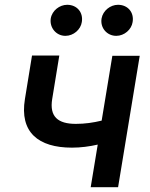

<svg xmlns="http://www.w3.org/2000/svg" viewBox="-20 -777 622 797"><path d="M560 -545.5H446.4L402 -276.3C366.8 -267.8 332.4 -262.8 294.7 -262.8C220.5 -262.8 184.7 -292.6 196.7 -366.1L226.2 -546.5H112.9L83.5 -366.1C60.7 -228.3 138.5 -164.1 278.8 -164.1C315.3 -164.1 351.9 -169 385.7 -176.8L356.5 0H470.2ZM190.7 -700.3C185 -661.9 213.4 -628.2 251.4 -628.2C285.5 -628.2 315 -654.5 319.6 -685.4C326.3 -725.5 299.7 -757.1 258.9 -757.1C227.3 -757.1 196 -733 190.7 -700.3ZM401.6 -700.3C395.2 -660.9 424.4 -628.2 462.4 -628.2C496.4 -628.2 525.9 -654.5 530.5 -685.4C537.3 -725.5 510.7 -757.1 469.8 -757.1C438.2 -757.1 407.3 -733 401.6 -700.3Z"/></svg>

Font: Magic Ui Pro Semi Bold
Style: Italic
Weight: 600
Italic angle: -9.39999°
Designer: Stefan Endress, Andreas Faust
Version: Version 1.000;FEAKit 1.0